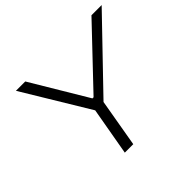

<svg xmlns="http://www.w3.org/2000/svg" viewBox="-157 -889 1091 1091"><g transform="rotate(-45 388.5 -343.0)"><path d="M277 0 328 -289 88 -686H163L365 -348H374L695 -686H777L395 -289L345 0Z"/></g></svg>

Font: Archivo SemiExpanded ExtraLight
Style: Italic
Weight: 250
Width: 6
Italic angle: -10°
Designer: Hector Gatti
Foundry: Omnibus-Type
Version: Version 2.001